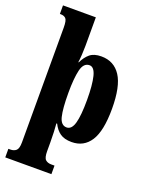

<svg xmlns="http://www.w3.org/2000/svg" viewBox="-180 -851 917 1181"><g transform="rotate(20 278.5 -260.0)"><path d="M7 240V184H20Q43 184 57.5 171.5Q72 159 72 118V-633Q72 -680 60 -692Q48 -704 27 -704H21V-760H236V-574Q236 -548 234 -514.5Q232 -481 229 -464H232Q250 -502 276.5 -524Q303 -546 351 -546Q434 -546 478 -478.5Q522 -411 522 -265Q522 -120 479.5 -54Q437 12 357 12Q310 12 282 -7.5Q254 -27 236 -64H231Q233 -43 234.5 -10Q236 23 236 58V116Q236 159 250 171.5Q264 184 287 184H309V240ZM298 -62Q331 -62 345 -112Q359 -162 359 -264Q359 -362 345.5 -416Q332 -470 301 -470Q262 -470 249 -415.5Q236 -361 236 -266Q236 -162 248.5 -112Q261 -62 298 -62Z"/></g></svg>

Font: Noto Serif Thai ExtraCondensed Black
Style: Regular
Weight: 900
Width: 2
Designer: Monotype Design Team
Foundry: Monotype Imaging Inc.
Version: Version 2.002; ttfautohint (v1.8.4.7-5d5b)